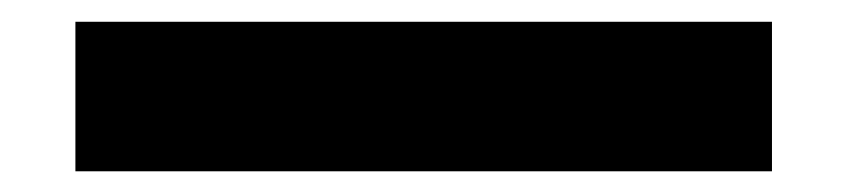

<svg xmlns="http://www.w3.org/2000/svg" viewBox="-20 -440 790 179"><path d="M50.3 -419.7H699.7V-280.3H50.3Z"/></svg>

Font: Martian Mono sWd Rg
Style: Regular
Weight: 400
Width: 6
Monospace: yes
Designer: Roman Shamin
Foundry: Evil Martians
Version: Version 1.000